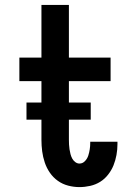

<svg xmlns="http://www.w3.org/2000/svg" viewBox="-20 -755 540 783"><path d="M304 8Q281 8 258 2Q235 -4 216 -17.5Q197 -31 183.5 -50.5Q170 -70 162.5 -92.5Q155 -115 152 -138Q149 -161 149 -185V-424H59V-520H149V-735H261V-520H431V-424H261V-185Q261 -175 261.5 -165.5Q262 -156 263.5 -146Q265 -136 267.5 -126.5Q270 -117 274.5 -108.5Q279 -100 287 -94Q295 -88 304 -88Q317 -88 326.5 -98Q336 -108 340 -120.5Q344 -133 346 -146Q348 -159 348 -173Q348 -174 348 -175Q348 -176 348 -177H459Q459 -175 459 -172.5Q459 -170 459 -167Q459 -145 455 -123Q451 -101 443 -81Q435 -61 421 -43Q407 -25 388.5 -13.5Q370 -2 348 3Q326 8 304 8ZM88 -267V-337H350V-267Z"/></svg>

Font: Iosevka Gothic
Style: Bold
Weight: 700
Monospace: yes
Designer: Belleve Invis
Foundry: Belleve Invis
Version: Version 15.5.1; ttfautohint (v1.8.4)